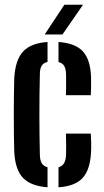

<svg xmlns="http://www.w3.org/2000/svg" viewBox="-20 -786 440 814"><path d="M40.5 -141.5Q39.5 -170 39 -211.2Q38.5 -252.5 38.5 -297.8Q38.5 -343 39 -385Q39.5 -427 40.5 -457Q45.5 -532.5 78 -567.8Q110.5 -603 181.5 -608V-523.5Q164.5 -519.5 157 -507.8Q149.5 -496 149 -473Q148 -428.5 147.5 -385.8Q147 -343 147 -301Q147 -259 147.5 -216.8Q148 -174.5 149 -130.5Q149.5 -106.5 157 -94Q164.5 -81.5 181.5 -77V8Q110 2.5 77.2 -32.2Q44.5 -67 40.5 -141.5ZM228 8V-76.5Q244 -81.5 251.5 -94Q259 -106.5 260 -130.5Q260.5 -146 260.5 -168.8Q260.5 -191.5 259.5 -219.5H365Q366 -205.5 366.5 -182.5Q367 -159.5 366 -141.5Q362.5 -67 330.5 -31.8Q298.5 3.5 228 8ZM259.5 -382.5Q260 -395 260.2 -412.5Q260.5 -430 260.2 -446.5Q260 -463 260 -473Q259 -496 251.5 -507.5Q244 -519 228 -523V-608Q299 -603 331 -568.5Q363 -534 366 -461Q366.5 -443 366.2 -419.8Q366 -396.5 365 -382.5ZM169.5 -640 253 -766H332L245 -640Z"/></svg>

Font: Big Shoulders Stencil Display Thin
Style: Bold
Weight: 700
Version: Version 2.001